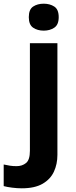

<svg xmlns="http://www.w3.org/2000/svg" viewBox="-84 -780 409 1040"><path d="M34 240Q9 240 -18.5 236.5Q-46 233 -64 228V111Q-46 115 -30 117.5Q-14 120 6 120Q36 120 57 103Q78 86 78 37V-546H227V59Q227 109 208 150Q189 191 146.5 215.5Q104 240 34 240ZM72 -687Q72 -729 95.5 -744.5Q119 -760 153 -760Q186 -760 210 -744.5Q234 -729 234 -687Q234 -646 210 -630Q186 -614 153 -614Q119 -614 95.5 -630Q72 -646 72 -687Z"/></svg>

Font: Noto Sans Gujarati
Style: Regular
Weight: 400
Designer: Jelle Bosma - Monotype Design Team, Universal Thirst
Foundry: Monotype Imaging Inc.
Version: Version 2.102